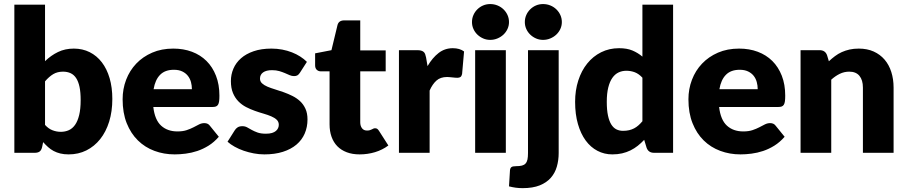

<svg xmlns="http://www.w3.org/2000/svg" viewBox="-20 -772 4582 970"><path d="M52.5 0V-748.5H207.5V-463Q237.5 -492 273 -509.2Q308.5 -526.5 353 -526.5Q397 -526.5 433 -508.5Q469 -490.5 494.5 -457.2Q520 -424 533.8 -377Q547.5 -330 547.5 -272Q547.5 -209 531.5 -157.5Q515.5 -106 486.2 -69.2Q457 -32.5 416.5 -12.2Q376 8 327 8Q303.5 8 285 3.5Q266.5 -1 251 -9.2Q235.5 -17.5 222.8 -29Q210 -40.5 198 -54L192.5 -28Q188.5 -12 179.5 -6Q170.5 0 155.5 0ZM298.5 -410Q270 -410 249 -397.5Q228 -385 207.5 -361V-141Q225 -121.5 245.5 -113.8Q266 -106 287 -106Q309 -106 327.5 -114.2Q346 -122.5 359.2 -141.2Q372.5 -160 380 -190.8Q387.5 -221.5 387.5 -266.5Q387.5 -305.5 381.8 -332.8Q376 -360 364.8 -377.2Q353.5 -394.5 336.8 -402.2Q320 -410 298.5 -410Z M855.5 -526.5Q907 -526.5 949.8 -510.5Q992.5 -494.5 1023.2 -464Q1054 -433.5 1071.2 -389.2Q1088.5 -345 1088.5 -289Q1088.5 -271.5 1087 -260.5Q1085.5 -249.5 1081.5 -243Q1077.5 -236.5 1070.8 -234Q1064 -231.5 1053.5 -231.5H754.5Q762 -166.5 794 -137.2Q826 -108 876.5 -108Q903.5 -108 923 -114.5Q942.5 -121 957.8 -129Q973 -137 985.8 -143.5Q998.5 -150 1012.5 -150Q1031 -150 1040.5 -136.5L1085.5 -81Q1061.5 -53.5 1033.8 -36.2Q1006 -19 976.8 -9.2Q947.5 0.5 918.2 4.2Q889 8 862.5 8Q808 8 760.2 -9.8Q712.5 -27.5 676.8 -62.5Q641 -97.5 620.2 -149.5Q599.5 -201.5 599.5 -270.5Q599.5 -322.5 617.2 -369Q635 -415.5 668.2 -450.5Q701.5 -485.5 748.8 -506Q796 -526.5 855.5 -526.5ZM858.5 -419.5Q814 -419.5 789 -394.2Q764 -369 756 -321.5H949.5Q949.5 -340 944.8 -357.5Q940 -375 929.2 -388.8Q918.5 -402.5 901 -411Q883.5 -419.5 858.5 -419.5Z M1495.5 -405Q1489.5 -395.5 1482.8 -391.5Q1476 -387.5 1465.5 -387.5Q1454.5 -387.5 1443.5 -392.2Q1432.5 -397 1419.8 -402.5Q1407 -408 1391 -412.8Q1375 -417.5 1354.5 -417.5Q1325 -417.5 1309.2 -406.2Q1293.5 -395 1293.5 -375Q1293.5 -360.5 1303.8 -351Q1314 -341.5 1331 -334.2Q1348 -327 1369.5 -320.5Q1391 -314 1413.5 -306Q1436 -298 1457.5 -287.2Q1479 -276.5 1496 -260.8Q1513 -245 1523.2 -222.5Q1533.5 -200 1533.5 -168.5Q1533.5 -130 1519.5 -97.5Q1505.5 -65 1477.8 -41.5Q1450 -18 1409.2 -5Q1368.5 8 1315.5 8Q1289 8 1262.5 3Q1236 -2 1211.2 -10.5Q1186.5 -19 1165.5 -30.8Q1144.5 -42.5 1129.5 -56L1165.5 -113Q1171.5 -123 1180.8 -128.8Q1190 -134.5 1204.5 -134.5Q1218 -134.5 1228.8 -128.5Q1239.5 -122.5 1252 -115.5Q1264.5 -108.5 1281.2 -102.5Q1298 -96.5 1323.5 -96.5Q1341.5 -96.5 1354 -100.2Q1366.5 -104 1374 -110.5Q1381.5 -117 1385 -125Q1388.5 -133 1388.5 -141.5Q1388.5 -157 1378 -167Q1367.5 -177 1350.5 -184.2Q1333.5 -191.5 1311.8 -197.8Q1290 -204 1267.5 -212Q1245 -220 1223.2 -231.2Q1201.5 -242.5 1184.5 -259.8Q1167.5 -277 1157 -302Q1146.5 -327 1146.5 -362.5Q1146.5 -395.5 1159.2 -425.2Q1172 -455 1197.5 -477.5Q1223 -500 1261.5 -513.2Q1300 -526.5 1351.5 -526.5Q1379.5 -526.5 1405.8 -521.5Q1432 -516.5 1455 -507.5Q1478 -498.5 1497 -486.2Q1516 -474 1530.5 -459.5Z M1797 8Q1760 8 1731.8 -2.8Q1703.5 -13.5 1684.2 -33.2Q1665 -53 1655 -81Q1645 -109 1645 -143.5V-411.5H1601Q1589 -411.5 1580.5 -419.2Q1572 -427 1572 -442V-502.5L1654.5 -518.5L1685 -645Q1691 -669 1719 -669H1800V-517.5H1928.5V-411.5H1800V-154Q1800 -136 1808.8 -124.2Q1817.5 -112.5 1834 -112.5Q1842.5 -112.5 1848.2 -114.2Q1854 -116 1858.2 -118.2Q1862.5 -120.5 1866.2 -122.2Q1870 -124 1875 -124Q1882 -124 1886.2 -120.8Q1890.5 -117.5 1895 -110.5L1942 -37Q1912 -14.5 1874.5 -3.2Q1837 8 1797 8Z M1995.5 0V-518.5H2087.5Q2099 -518.5 2106.8 -516.5Q2114.5 -514.5 2119.8 -510.2Q2125 -506 2127.8 -499Q2130.5 -492 2132.5 -482L2140 -438Q2164.5 -480 2195.8 -504.2Q2227 -528.5 2267.5 -528.5Q2302.5 -528.5 2324.5 -512L2314.5 -398Q2312 -387 2306.2 -383Q2300.5 -379 2290.5 -379Q2286.5 -379 2280 -379.5Q2273.5 -380 2266.5 -380.8Q2259.5 -381.5 2252.2 -382.2Q2245 -383 2239 -383Q2205 -383 2184.8 -364.8Q2164.5 -346.5 2150.5 -314.5V0Z M2535.5 -518.5V0H2380.5V-518.5ZM2551.5 -660.5Q2551.5 -642 2544 -625.8Q2536.5 -609.5 2523.5 -597.2Q2510.5 -585 2493.2 -577.8Q2476 -570.5 2456.5 -570.5Q2437.5 -570.5 2421 -577.8Q2404.5 -585 2391.8 -597.2Q2379 -609.5 2371.8 -625.8Q2364.5 -642 2364.5 -660.5Q2364.5 -679.5 2371.8 -696Q2379 -712.5 2391.8 -725Q2404.5 -737.5 2421 -744.5Q2437.5 -751.5 2456.5 -751.5Q2476 -751.5 2493.2 -744.5Q2510.5 -737.5 2523.5 -725Q2536.5 -712.5 2544 -696Q2551.5 -679.5 2551.5 -660.5Z M2802.5 -518.5V1Q2802.5 37.5 2793.2 69.8Q2784 102 2762.8 126.2Q2741.5 150.5 2706.8 164.5Q2672 178.5 2620.5 178.5Q2601.5 178.5 2585.2 176.2Q2569 174 2551.5 169.5L2556.5 88Q2557.5 77.5 2563.5 72.5Q2569.5 67.5 2587.5 67.5Q2605.5 67.5 2617 64.5Q2628.5 61.5 2635.2 54Q2642 46.5 2644.8 33.8Q2647.5 21 2647.5 1V-518.5ZM2818.5 -660.5Q2818.5 -642 2811 -625.8Q2803.5 -609.5 2790.5 -597.2Q2777.5 -585 2760.2 -577.8Q2743 -570.5 2723.5 -570.5Q2704.5 -570.5 2688 -577.8Q2671.5 -585 2658.8 -597.2Q2646 -609.5 2638.8 -625.8Q2631.5 -642 2631.5 -660.5Q2631.5 -679.5 2638.8 -696Q2646 -712.5 2658.8 -725Q2671.5 -737.5 2688 -744.5Q2704.5 -751.5 2723.5 -751.5Q2743 -751.5 2760.2 -744.5Q2777.5 -737.5 2790.5 -725Q2803.5 -712.5 2811 -696Q2818.5 -679.5 2818.5 -660.5Z M3284.5 0Q3255.5 0 3246.5 -26L3234.5 -65.5Q3219 -49 3202 -35.5Q3185 -22 3165.2 -12.2Q3145.5 -2.5 3122.8 2.8Q3100 8 3073.5 8Q3033 8 2998.5 -10Q2964 -28 2939 -62Q2914 -96 2899.8 -145.2Q2885.5 -194.5 2885.5 -257.5Q2885.5 -315.5 2901.5 -365.2Q2917.5 -415 2946.8 -451.2Q2976 -487.5 3017 -508Q3058 -528.5 3107.5 -528.5Q3147.5 -528.5 3175.2 -516.8Q3203 -505 3225.5 -486V-748.5H3380.5V0ZM3127.5 -111Q3144.5 -111 3158.2 -114.2Q3172 -117.5 3183.5 -123.5Q3195 -129.5 3205.2 -138.5Q3215.5 -147.5 3225.5 -159.5V-379.5Q3207.5 -399 3187.2 -406.8Q3167 -414.5 3144.5 -414.5Q3123 -414.5 3105 -406Q3087 -397.5 3073.8 -378.8Q3060.5 -360 3053 -330Q3045.5 -300 3045.5 -257.5Q3045.5 -216.5 3051.5 -188.5Q3057.5 -160.5 3068.2 -143.2Q3079 -126 3094 -118.5Q3109 -111 3127.5 -111Z M3714 -526.5Q3765.5 -526.5 3808.2 -510.5Q3851 -494.5 3881.8 -464Q3912.5 -433.5 3929.8 -389.2Q3947 -345 3947 -289Q3947 -271.5 3945.5 -260.5Q3944 -249.5 3940 -243Q3936 -236.5 3929.2 -234Q3922.5 -231.5 3912 -231.5H3613Q3620.5 -166.5 3652.5 -137.2Q3684.5 -108 3735 -108Q3762 -108 3781.5 -114.5Q3801 -121 3816.2 -129Q3831.5 -137 3844.2 -143.5Q3857 -150 3871 -150Q3889.5 -150 3899 -136.5L3944 -81Q3920 -53.5 3892.2 -36.2Q3864.5 -19 3835.2 -9.2Q3806 0.5 3776.8 4.2Q3747.5 8 3721 8Q3666.5 8 3618.8 -9.8Q3571 -27.5 3535.2 -62.5Q3499.5 -97.5 3478.8 -149.5Q3458 -201.5 3458 -270.5Q3458 -322.5 3475.8 -369Q3493.5 -415.5 3526.8 -450.5Q3560 -485.5 3607.2 -506Q3654.5 -526.5 3714 -526.5ZM3717 -419.5Q3672.5 -419.5 3647.5 -394.2Q3622.5 -369 3614.5 -321.5H3808Q3808 -340 3803.2 -357.5Q3798.5 -375 3787.8 -388.8Q3777 -402.5 3759.5 -411Q3742 -419.5 3717 -419.5Z M4024.5 0V-518.5H4120.5Q4149.5 -518.5 4158.5 -492.5L4167.5 -462.5Q4182.5 -476.5 4198.5 -488.5Q4214.5 -500.5 4232.8 -508.8Q4251 -517 4272.2 -521.8Q4293.5 -526.5 4318.5 -526.5Q4361 -526.5 4393.8 -511.8Q4426.5 -497 4449 -470.8Q4471.5 -444.5 4483 -408.2Q4494.5 -372 4494.5 -329.5V0H4339.5V-329.5Q4339.5 -367.5 4322 -388.8Q4304.5 -410 4270.5 -410Q4245 -410 4222.5 -399Q4200 -388 4179.5 -369.5V0Z"/></svg>

Font: Lato Black
Style: Regular
Weight: 900
Designer: Lukasz Dziedzic
Foundry: tyPoland Lukasz Dziedzic
Version: Version 2.007; 2014-02-27